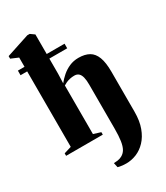

<svg xmlns="http://www.w3.org/2000/svg" viewBox="-253 -920 1094 1267"><g transform="rotate(-30 294.0 -287.0)"><path d="M320 242.5Q305 242.5 292.5 241.2Q280 240 270.8 238Q261.5 236 257 234.5L249.5 199.5Q262 199.5 278.2 197.2Q294.5 195 309.5 187.5Q331.5 176.5 344 155Q356.5 133.5 362 96.8Q367.5 60 367.5 3.5V-331Q367.5 -364.5 362 -386.8Q356.5 -409 344.2 -420.2Q332 -431.5 311.5 -431.5Q293.5 -431.5 277 -427.8Q260.5 -424 247.5 -418Q234.5 -412 225.5 -406V-36L280 -19V0H0.5V-19L56.5 -36V-716.5L1 -740V-759.5L176 -817H194.5L225.5 -795V-495.5L223 -424Q242 -448 267 -469.8Q292 -491.5 323.8 -505.5Q355.5 -519.5 393.5 -519.5Q442 -519.5 473.8 -501.5Q505.5 -483.5 521.2 -442.2Q537 -401 537 -331V-26.5Q537 43.5 518.2 94.2Q499.5 145 468.2 178Q437 211 398.5 226.8Q360 242.5 320 242.5ZM6 -611V-646H361.5V-611Z"/></g></svg>

Font: Merriweather 144pt Black
Style: Regular
Weight: 900
Version: Version 2.100